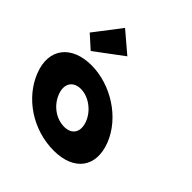

<svg xmlns="http://www.w3.org/2000/svg" viewBox="-315 -1010 1196 1196"><g transform="rotate(45 283.0 -412.5)"><path d="M-23.8 -664 61.9 -587 246.7 -725 111.4 -840ZM-75.6 -256C-137.3 -416 -44.4 -528 128.6 -528C298.6 -528 477.7 -416 539.4 -256C600.2 -98 514.8 15 337.8 15C152.8 15 -14.8 -98 -75.6 -256ZM112.4 -256C139.3 -186 206.6 -136 278.6 -136C347.6 -136 378.3 -186 351.4 -256C324 -327 251.8 -377 185.8 -377C118.8 -377 85 -327 112.4 -256Z"/></g></svg>

Font: Hussar
Style: BdOpOblFour
Weight: 700
Foundry: Cannot Into Space Fonts
Version: Version 2.00